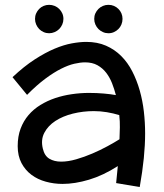

<svg xmlns="http://www.w3.org/2000/svg" viewBox="-20 -712 664 779"><path d="M451.2 30.8 458 -38.1Q398.4 0 341.1 17.1Q283.7 34.2 233.9 34.2Q198.7 34.2 165.8 25.1Q132.8 16.1 107.7 -2.7Q82.5 -21.5 67.1 -50.5Q51.8 -79.6 51.8 -119.1Q51.8 -158.7 63.5 -189.9Q75.2 -221.2 95.7 -245.1Q116.2 -269 144 -286.1Q171.9 -303.2 203.9 -314Q235.8 -324.7 271 -329.8Q306.2 -335 340.8 -335Q373 -335 400.9 -332.5Q428.7 -330.1 450.2 -326.2Q443.8 -350.6 434.6 -374.3Q425.3 -397.9 410.9 -416.7Q396.5 -435.5 375.5 -447.3Q354.5 -459 325.2 -459Q306.2 -459 281.7 -453.4Q257.3 -447.8 228 -433.1Q198.7 -418.5 164.1 -392.8Q129.4 -367.2 89.8 -327.1L30.8 -398.9Q77.6 -442.9 120.6 -470.7Q163.6 -498.5 201.4 -514.4Q239.3 -530.3 271.7 -536.1Q304.2 -542 330.1 -542Q375 -542 410.2 -526.6Q445.3 -511.2 471.9 -484.6Q498.5 -458 516.8 -422.1Q535.2 -386.2 546.9 -345Q558.6 -303.7 563.7 -259.3Q568.8 -214.8 568.8 -170.9Q568.8 -124 563.5 -70.3Q558.1 -16.6 546.9 46.9ZM464.8 -147Q465.8 -171.4 466.3 -195.3Q466.8 -219.2 463.9 -245.1Q439.9 -252.4 413.6 -256.8Q387.2 -261.2 360.8 -261.2Q316.9 -261.2 275.6 -251Q234.4 -240.7 204.6 -221.2Q174.8 -201.7 159.9 -173.3Q145 -145 153.8 -108.9Q160.6 -79.6 180.4 -67.9Q200.2 -56.2 228 -56.2Q256.3 -56.2 289.3 -65.7Q322.3 -75.2 354.7 -89.1Q387.2 -103 416 -118.7Q444.8 -134.3 464.8 -147ZM477.1 -635.3Q477.1 -623.5 472.7 -612.8Q468.3 -602.1 460.4 -594.2Q452.6 -586.4 442.4 -581.8Q432.1 -577.1 419.9 -577.1Q408.2 -577.1 397.7 -581.8Q387.2 -586.4 379.4 -594.2Q371.6 -602.1 366.9 -612.8Q362.3 -623.5 362.3 -635.3Q362.3 -647.5 366.9 -657.7Q371.6 -668 379.4 -675.8Q387.2 -683.6 397.7 -688Q408.2 -692.4 419.9 -692.4Q432.1 -692.4 442.4 -688Q452.6 -683.6 460.4 -675.8Q468.3 -668 472.7 -657.7Q477.1 -647.5 477.1 -635.3ZM237.3 -635.3Q237.3 -623.5 232.7 -612.8Q228 -602.1 220.2 -594.2Q212.4 -586.4 201.7 -581.8Q190.9 -577.1 179.2 -577.1Q167.5 -577.1 157 -581.8Q146.5 -586.4 138.9 -594.2Q131.3 -602.1 126.7 -612.8Q122.1 -623.5 122.1 -635.3Q122.1 -647.5 126.7 -657.7Q131.3 -668 138.9 -675.8Q146.5 -683.6 157 -688Q167.5 -692.4 179.2 -692.4Q190.9 -692.4 201.7 -688Q212.4 -683.6 220.2 -675.8Q228 -668 232.7 -657.7Q237.3 -647.5 237.3 -635.3Z"/></svg>

Font: McLaren
Style: Regular
Weight: 400
Designer: Astigmatic (AOETI)
Foundry: Astigmatic (AOETI)
Version: Version 1.000